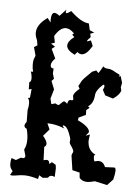

<svg xmlns="http://www.w3.org/2000/svg" viewBox="-50 -698 544 745"><g transform="rotate(5 222.0 -325.5)"><path d="M395 6.3 346.7 -4.4Q326.2 1 317.4 1Q297.4 1 286.6 -12.2L284.7 -32.7L255.9 -39.6L247.6 -95.2Q247.6 -101.6 252 -107.9Q252.9 -109.9 252.9 -112.3Q252.9 -118.2 246.1 -127.9Q236.3 -141.1 236.3 -146.5L237.3 -156.7Q237.3 -163.1 229 -183.6Q218.8 -209.5 205.1 -209.5L203.6 -208.5Q203.6 -205.6 210.9 -197.8Q176.3 -212.4 143.6 -212.4L153.8 -189L130.9 -162.6Q147 -144 147 -132.3Q147 -124.5 139.2 -120.1L141.1 -68.4L152.8 -70.8Q164.1 -70.8 164.1 -55.7L174.3 -63.5L189.5 -54.7L191.4 -41.5L189.9 -7.3Q183.6 -10.7 177.7 -10.7Q168.9 -10.7 164.1 -2L143.6 0L129.4 -8.8L126 6.3Q95.2 -3.4 72.8 -3.4Q59.6 -3.4 45.9 -1Q32.2 1.5 25.4 1.5Q17.1 1.5 17.1 -1.5L24.9 -14.6Q24.9 -16.1 23.4 -18.1Q13.7 -28.8 13.7 -42.5Q13.7 -57.1 17.1 -65.9L34.2 -59.6L53.2 -70.8L60.5 -69.3Q69.3 -69.3 69.3 -79.1L62.5 -103Q71.3 -119.1 71.3 -142.1Q71.3 -160.6 65.4 -184.1Q55.7 -188 55.7 -195.8Q55.7 -201.7 63 -211.4L62.5 -257.8Q65.9 -268.6 65.9 -282.7Q65.9 -297.9 59.1 -303.7L67.4 -305.2L70.8 -339.8L60.1 -336.9L59.6 -365.2Q66.9 -367.2 66.9 -379.4Q66.9 -393.6 62 -406.7H70.8Q66.9 -419.9 66.9 -434.6Q66.9 -443.4 68.4 -453.1L74.7 -469.7L65.9 -502.4L78.6 -510.3L75.2 -530.3Q67.9 -544.9 67.9 -558.6Q67.9 -590.8 108.9 -619.6L121.6 -603L121.1 -612.3Q121.1 -641.6 134.3 -641.6Q141.1 -641.6 153.8 -631.8L178.7 -658.2L176.8 -648.9Q176.8 -644.5 180.2 -644.5Q185.1 -644.5 197.8 -654.3Q239.7 -613.8 270 -612.3L275.9 -586.4L293.9 -578.6L278.8 -573.2L281.7 -560.1Q269 -547.4 269 -543.9L270.5 -542.5L283.7 -547.4L292.5 -526.4Q271.5 -490.7 252.4 -490.7Q243.2 -490.7 235.4 -498L225.6 -486.3Q193.8 -502 193.8 -520Q193.8 -536.1 218.3 -554.7L209.5 -563.5L215.8 -568.8Q198.7 -586.4 183.1 -586.4Q160.6 -586.4 140.1 -552.2L145 -526.4L130.4 -521.5L147 -511.2L134.8 -501.5L151.9 -465.3Q136.7 -450.2 136.7 -437.5Q136.7 -426.3 148.9 -426.3L147.9 -406.2L153.8 -386.7L145 -377.4L157.7 -345.7L147 -308.6L152.3 -287.6L167.5 -292Q175.8 -286.6 181.2 -286.6Q197.3 -302.7 200.2 -302.7Q205.1 -302.7 213.4 -294.4Q215.8 -310.1 224.6 -310.1L230 -309.6Q235.4 -309.6 235.4 -315.4L233.4 -325.7Q233.4 -337.9 256.3 -356.4L250.5 -367.2Q256.3 -376.5 260.3 -385.3Q264.2 -394 298.8 -426.8L314.5 -433.1L323.7 -423.8Q330.6 -433.1 340.3 -451.2Q346.7 -443.8 359.1 -443.8Q371.6 -443.8 388.7 -433.1L406.2 -424.3L404.8 -416.5L410.6 -419.9L418.5 -394L415 -376L418 -364.7Q415 -348.1 388.7 -330.1L357.4 -339.8L346.7 -360.4Q351.6 -370.1 351.6 -375Q351.6 -380.4 346.2 -380.4Q318.8 -356.4 317.9 -336.4Q315.4 -304.2 294.9 -292L301.3 -286.6L289.1 -276.4L289.6 -257.8L262.2 -245.1L260.3 -234.4Q307.1 -212.4 307.1 -191.9L295.4 -177.2L311.5 -183.6L308.6 -159.2Q308.6 -122.1 339.8 -106.9Q334.5 -106 334.5 -98.1Q334.5 -88.4 337.9 -81.1L353.5 -84Q372.6 -84 380.9 -62.5L416.5 -64Q422.9 -64 422.9 -51.8Q422.9 -40.5 417 -17.1Z"/></g></svg>

Font: Truetypewriter PolyglOTT
Style: Regular
Weight: 400
Designer: Sergey Beatoff a.k.a. Sam_T
Version: Version 3.76